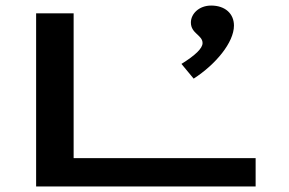

<svg xmlns="http://www.w3.org/2000/svg" viewBox="-20 -671 1040 691"><path d="M677 -388C756 -439 822 -518 822 -579C822 -622 790 -651 740 -651C696 -651 667 -621 667 -590C667 -550 709 -545 709 -516C709 -497 683 -472 633 -441ZM110 0H900V-102H245V-623H110Z"/></svg>

Font: Inconsolata UltraExpanded
Style: Bold
Weight: 700
Width: 9
Monospace: yes
Designer: Raph Levien, Cyreal, Brenton Simpson
Foundry: Raph Levien, Cyreal, Google
Version: Version 3.100